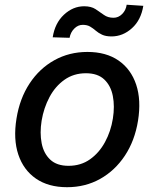

<svg xmlns="http://www.w3.org/2000/svg" viewBox="-20 -769 634 800"><path d="M269.9 -611.5 199.6 -613.6Q208.8 -672.6 246.4 -707.7Q284.1 -742.9 330.6 -742.9Q359.7 -742.9 378 -731Q396.3 -719.1 412.8 -707Q429.3 -695 453.1 -695Q473.4 -695 489 -710.6Q504.6 -726.2 507.8 -749.3L577.1 -744.7Q567.5 -685.4 529.8 -651.5Q492.2 -617.5 445.3 -617.2Q420.5 -617.2 405.2 -624.5Q389.9 -631.7 378.9 -641.3Q367.9 -650.9 355.6 -658.2Q343.4 -665.5 324.6 -665.5Q305 -665.5 289.6 -650Q274.1 -634.6 269.9 -611.5ZM259.6 11Q181.5 11 129.6 -24.9Q77.8 -60.7 56.3 -125Q34.8 -189.3 48.7 -274.9Q62.1 -358.7 103.3 -421.2Q144.5 -483.7 206.5 -518.1Q268.5 -552.6 344.1 -552.6Q422.2 -552.6 474.1 -516.7Q525.9 -480.8 547.4 -416.4Q568.9 -351.9 555 -265.6Q541.5 -182.5 500.2 -120.2Q458.8 -57.9 397 -23.4Q335.2 11 259.6 11ZM265.6 -78.1Q316.8 -78.1 354.9 -105.1Q393.1 -132.1 417.4 -176.8Q441.8 -221.6 450.3 -274.9Q458.5 -326.3 450.1 -369.1Q441.8 -411.9 414.4 -437.9Q387.1 -463.8 338.1 -463.8Q286.9 -463.8 248.6 -436.6Q210.2 -409.4 186.3 -364.5Q162.3 -319.6 153.4 -266Q145.2 -214.8 153.6 -172.2Q161.9 -129.6 189.3 -103.9Q216.6 -78.1 265.6 -78.1Z"/></svg>

Font: Inter UI Medium
Style: Italic
Weight: 500
Italic angle: 9.39999°
Designer: Rasmus Andersson
Foundry: rsms
Version: 3.2;8d6f07862